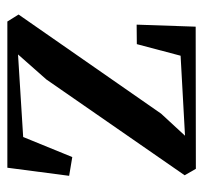

<svg xmlns="http://www.w3.org/2000/svg" viewBox="-35 -517 552 522"><g transform="rotate(90 241.0 -256.0)"><path d="M349 -483 131.5 -471 100 -352 47 -351.5 52.5 -512 439 -512.5 456.5 -482 196 -106 128 -29 352.5 -43 407 -176.5 458 -168 436 0H38.5L19.5 -30.5L289 -418Z"/></g></svg>

Font: Merriweather 120pt Medium
Style: Regular
Weight: 500
Version: Version 2.100